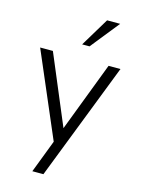

<svg xmlns="http://www.w3.org/2000/svg" viewBox="-138 -828 810 1106"><g transform="rotate(15 266.5 -275.5)"><path d="M103 -500H27L243 4L168 200H234L506 -500H435L277 -86ZM437 -751H359L256 -580H300Z"/></g></svg>

Font: Perun Light
Style: Regular
Weight: 300
Foundry: Copyright (c) Stefan Peev, Context Ltd, 2016
Version: Version 1.089